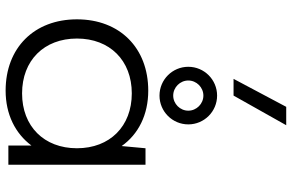

<svg xmlns="http://www.w3.org/2000/svg" viewBox="-202 -852 1063 700"><g transform="rotate(90 330.0 -501.5)"><path d="M510 0H580V-500H520L512 -413C469 -474 398 -510 310 -510C154 -510 50 -406 50 -250C50 -94 154 10 310 10C396 10 466 -25 510 -84ZM320 -50C200 -50 120 -130 120 -250C120 -370 200 -450 320 -450C440 -450 520 -370 520 -250C520 -130 440 -50 320 -50ZM328 -551C386 -551 433 -598 433 -656C433 -714 386 -761 328 -761C270 -761 223 -714 223 -656C223 -598 270 -551 328 -551ZM328 -601C298 -601 273 -626 273 -656C273 -686 298 -711 328 -711C358 -711 383 -686 383 -656C383 -626 358 -601 328 -601ZM267 -821H328L436 -1013H369Z"/></g></svg>

Font: Gully Light
Style: Regular
Weight: 300
Designer: jaikishan Patel
Foundry: MagicType
Version: Version 1.000;Glyphs 3.2 (3242)